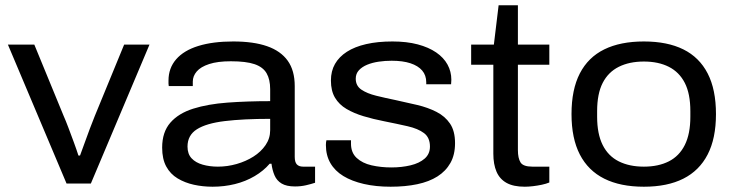

<svg xmlns="http://www.w3.org/2000/svg" viewBox="-20 -695 2780 727"><path d="M232 0 10 -526H110L221 -256Q229 -238 239 -211.5Q249 -185 259.5 -156.5Q270 -128 277 -106H283Q291 -127 300.5 -154Q310 -181 320.5 -208.5Q331 -236 339 -256L450 -526H546L324 0Z M785 12Q748 12 714 4.5Q680 -3 652.5 -19.5Q625 -36 609.5 -64.5Q594 -93 594 -136Q594 -195 625 -230.5Q656 -266 711.5 -283.5Q767 -301 841.5 -306.5Q916 -312 1003 -312V-357Q1003 -394 989.5 -417.5Q976 -441 944 -452Q912 -463 854 -463Q804 -463 772 -452.5Q740 -442 725 -424.5Q710 -407 710 -386V-369H619Q618 -374 618 -378.5Q618 -383 618 -390Q618 -437 647 -470.5Q676 -504 731 -521Q786 -538 863 -538Q940 -538 991.5 -520Q1043 -502 1069.5 -465Q1096 -428 1096 -369V-101Q1096 -81 1104 -72.5Q1112 -64 1128 -64H1173V-3Q1158 2 1138.5 6.5Q1119 11 1097 11Q1065 11 1046.5 0Q1028 -11 1019.5 -31Q1011 -51 1008 -75H1001Q978 -48 944 -28Q910 -8 869.5 2Q829 12 785 12ZM805 -64Q841 -64 876 -74Q911 -84 939.5 -102Q968 -120 985.5 -145.5Q1003 -171 1003 -202V-245Q901 -245 831 -236.5Q761 -228 725.5 -205.5Q690 -183 690 -140Q690 -112 705.5 -95.5Q721 -79 747.5 -71.5Q774 -64 805 -64Z M1459 12Q1403 12 1357.5 1.5Q1312 -9 1280 -28.5Q1248 -48 1231 -77.5Q1214 -107 1214 -146Q1214 -151 1214.5 -155.5Q1215 -160 1216 -164H1309Q1309 -161 1309 -157.5Q1309 -154 1309 -151Q1309 -117 1330.5 -97Q1352 -77 1387 -69Q1422 -61 1462 -61Q1501 -61 1534.5 -69Q1568 -77 1588 -94.5Q1608 -112 1608 -140Q1608 -174 1585.5 -191Q1563 -208 1523.5 -217Q1484 -226 1434 -236Q1393 -244 1356.5 -255Q1320 -266 1292 -282.5Q1264 -299 1248.5 -325Q1233 -351 1233 -390Q1233 -426 1248.5 -453Q1264 -480 1293.5 -499Q1323 -518 1366.5 -528Q1410 -538 1466 -538Q1520 -538 1561.5 -527Q1603 -516 1631.5 -496.5Q1660 -477 1674.5 -450.5Q1689 -424 1689 -393Q1689 -388 1688.5 -384Q1688 -380 1688 -376H1594V-383Q1594 -410 1578.5 -428Q1563 -446 1534 -455.5Q1505 -465 1463 -465Q1438 -465 1414 -461.5Q1390 -458 1370.5 -450Q1351 -442 1339 -429Q1327 -416 1327 -397Q1327 -370 1348.5 -355.5Q1370 -341 1404.5 -332.5Q1439 -324 1478 -316Q1520 -307 1560 -297.5Q1600 -288 1632.5 -271.5Q1665 -255 1684 -227Q1703 -199 1703 -153Q1703 -109 1685.5 -78Q1668 -47 1636.5 -27Q1605 -7 1560 2.5Q1515 12 1459 12Z M1967 12Q1924 12 1898 -2.5Q1872 -17 1860 -45Q1848 -73 1848 -113V-450H1764V-526H1850L1868 -675H1941V-526H2060V-450H1941V-127Q1941 -96 1951 -80Q1961 -64 1996 -64H2060V-4Q2048 1 2031.5 4.5Q2015 8 1998 10Q1981 12 1967 12Z M2418 12Q2329 12 2268 -18.5Q2207 -49 2175.5 -110Q2144 -171 2144 -263Q2144 -356 2175.5 -417Q2207 -478 2268 -508Q2329 -538 2418 -538Q2507 -538 2567.5 -508Q2628 -478 2659.5 -417Q2691 -356 2691 -263Q2691 -171 2659.5 -110Q2628 -49 2567.5 -18.5Q2507 12 2418 12ZM2418 -64Q2473 -64 2512.5 -84Q2552 -104 2573 -146Q2594 -188 2594 -253V-274Q2594 -340 2573 -381Q2552 -422 2512.5 -442Q2473 -462 2418 -462Q2363 -462 2323 -442Q2283 -422 2262 -381Q2241 -340 2241 -274V-253Q2241 -188 2262 -146Q2283 -104 2323 -84Q2363 -64 2418 -64Z"/></svg>

Font: Archivo SemiExpanded
Style: Regular
Weight: 400
Width: 6
Designer: Hector Gatti
Foundry: Omnibus-Type
Version: Version 2.001